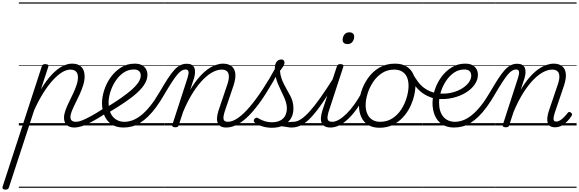

<svg xmlns="http://www.w3.org/2000/svg" viewBox="-158 -1053 4858 1611"><path d="M-114 538Q-127 538 -133.5 531.5Q-140 525 -136 513L192 -494Q196 -506 202 -510.5Q208 -515 221 -515Q238 -515 244.5 -509.5Q251 -504 247 -492L185 -303Q231 -379 276 -426.5Q321 -474 364 -496.5Q407 -519 446 -519Q482 -519 505 -506.5Q528 -494 540 -470Q552 -446 552 -411Q552 -376 540 -338Q528 -300 510.5 -261.5Q493 -223 475 -187.5Q457 -152 445 -122Q433 -92 433 -71Q433 -50 445 -40.5Q457 -31 481 -31Q490 -31 494 -23.5Q498 -16 496 -7Q494 2 487 9.5Q480 17 468 17Q424 17 401.5 -4.5Q379 -26 379 -66Q379 -92 390.5 -125Q402 -158 419.5 -193.5Q437 -229 454.5 -266Q472 -303 484 -338.5Q496 -374 496 -405Q496 -435 480.5 -452Q465 -469 431 -469Q401 -469 364.5 -447.5Q328 -426 288 -383Q248 -340 207.5 -276.5Q167 -213 129 -129L-83 519Q-86 529 -92.5 533.5Q-99 538 -114 538ZM0 513H635V523H0ZM0 -20H635V0H0ZM0 -505H635V-500H0ZM0 -1033H635V-1023H0Z M467 17Q457 17 452 9.5Q447 2 448.5 -7Q450 -16 458.5 -23.5Q467 -31 482 -31Q499 -31 526.5 -41Q554 -51 599.5 -75.5Q645 -100 714 -144Q723 -149 730 -146Q737 -143 741 -135Q745 -127 743 -118Q741 -109 732 -103Q659 -56 609 -29.5Q559 -3 525.5 7Q492 17 467 17ZM635 513V523ZM635 -20V0ZM635 -505V-500ZM635 -1033V-1023Z M731 -149Q802 -192 856.5 -230Q911 -268 948 -301Q985 -334 1004 -363.5Q1023 -393 1023 -418Q1023 -443 1008.5 -456.5Q994 -470 965 -470Q917 -470 878 -443Q839 -416 811 -373Q783 -330 768 -282Q753 -234 753 -191Q753 -153 762.5 -123Q772 -93 789.5 -73Q807 -53 831.5 -42Q856 -31 886 -31Q896 -31 900 -23.5Q904 -16 902 -6.5Q900 3 893.5 10Q887 17 878 17Q818 17 778 -10Q738 -37 718 -83.5Q698 -130 698 -187Q698 -240 717 -298.5Q736 -357 772 -406.5Q808 -456 858.5 -487.5Q909 -519 972 -519Q1010 -519 1033.5 -506Q1057 -493 1068 -471.5Q1079 -450 1079 -425Q1079 -389 1058.5 -353Q1038 -317 997.5 -279Q957 -241 895 -198.5Q833 -156 749 -106ZM635 513H1123V523H635ZM635 -20H1123V0H635ZM635 -505H1123V-500H635ZM635 -1033H1123V-1023H635Z M878 17Q866 17 860.5 10Q855 3 856 -6.5Q857 -16 864.5 -23.5Q872 -31 887 -31Q920 -31 955 -44Q990 -57 1026.5 -86Q1063 -115 1101.5 -162.5Q1140 -210 1179 -277Q1218 -344 1248 -390.5Q1278 -437 1303.5 -465Q1329 -493 1354 -505.5Q1379 -518 1409 -518Q1419 -518 1421.5 -510.5Q1424 -503 1421 -494Q1418 -485 1412 -477.5Q1406 -470 1399 -470Q1382 -470 1366 -460.5Q1350 -451 1330.5 -428Q1311 -405 1284.5 -364.5Q1258 -324 1221 -261Q1186 -200 1152 -154Q1118 -108 1084.5 -75.5Q1051 -43 1017.5 -22Q984 -1 949.5 8Q915 17 878 17ZM1122 513H1222V523H1122ZM1122 -20H1222V0H1122ZM1122 -505H1222V-500H1122ZM1122 -1033H1222V-1023H1122Z M1739 17Q1712 17 1694.5 7Q1677 -3 1669 -21.5Q1661 -40 1663 -66Q1665 -92 1675 -124L1749 -343Q1763 -384 1762.5 -412Q1762 -440 1747 -454.5Q1732 -469 1701 -469Q1669 -469 1630.5 -450Q1592 -431 1549.5 -389Q1507 -347 1463.5 -280Q1420 -213 1379 -116L1342 -4Q1340 6 1333.5 10.5Q1327 15 1312 15Q1300 15 1292 10Q1284 5 1288 -6L1416 -401Q1427 -436 1423.5 -453Q1420 -470 1399 -470Q1389 -470 1384.5 -477.5Q1380 -485 1381.5 -494Q1383 -503 1390.5 -510.5Q1398 -518 1410 -518Q1434 -518 1449.5 -509.5Q1465 -501 1472 -485.5Q1479 -470 1478.5 -448Q1478 -426 1471 -400L1438 -299Q1474 -360 1510.5 -402Q1547 -444 1582.5 -470Q1618 -496 1651.5 -507.5Q1685 -519 1713 -519Q1755 -519 1782.5 -499.5Q1810 -480 1816 -439Q1822 -398 1801 -334L1729 -122Q1713 -74 1718 -52.5Q1723 -31 1754 -31Q1763 -31 1767 -23.5Q1771 -16 1769.5 -7Q1768 2 1760.5 9.5Q1753 17 1739 17ZM1223 513H1907V523H1223ZM1223 -20H1907V0H1223ZM1223 -505H1907V-500H1223ZM1223 -1033H1907V-1023H1223Z M1740 17Q1728 17 1724.5 9.5Q1721 2 1723 -7Q1725 -16 1733 -23.5Q1741 -31 1754 -31Q1793 -31 1839.5 -63.5Q1886 -96 1937.5 -156.5Q1989 -217 2045 -302Q2101 -387 2159 -493Q2166 -504 2175 -502.5Q2184 -501 2189.5 -491.5Q2195 -482 2189 -469Q2129 -356 2071.5 -266Q2014 -176 1958.5 -113Q1903 -50 1848 -16.5Q1793 17 1740 17ZM1907 513V523ZM1907 -20V0ZM1907 -505V-500ZM1907 -1033V-1023Z M2289 17Q2274 17 2256.5 14Q2239 11 2218.5 8Q2198 5 2173 5L2198 -19Q2223 -23 2242 -25.5Q2261 -28 2276 -29.5Q2291 -31 2303 -31Q2312 -31 2316 -23.5Q2320 -16 2318 -7Q2316 2 2308.5 9.5Q2301 17 2289 17ZM2123 19Q2080 19 2042 7Q2004 -5 1980 -24Q1971 -32 1971 -40.5Q1971 -49 1979 -57Q1988 -66 1994.5 -66Q2001 -66 2012 -59Q2037 -44 2065 -35.5Q2093 -27 2124 -27Q2184 -27 2216.5 -58Q2249 -89 2249 -144Q2249 -170 2241.5 -194.5Q2234 -219 2222.5 -244Q2211 -269 2198.5 -295Q2186 -321 2174 -349.5Q2162 -378 2155 -410Q2148 -442 2148 -478Q2148 -518 2164 -536Q2180 -554 2202 -554Q2216 -554 2222.5 -546.5Q2229 -539 2229 -528Q2229 -515 2219.5 -498.5Q2210 -482 2191 -458Q2194 -425 2203.5 -397Q2213 -369 2225.5 -344.5Q2238 -320 2251.5 -296.5Q2265 -273 2277.5 -249.5Q2290 -226 2297 -200Q2304 -174 2304 -143Q2304 -70 2255.5 -25.5Q2207 19 2123 19ZM1907 513H2457V523H1907ZM1907 -20H2457V0H1907ZM1907 -505H2457V-500H1907ZM1907 -1033H2457V-1023H1907Z M2289 17Q2279 17 2274 9.5Q2269 2 2270.5 -7Q2272 -16 2280.5 -23.5Q2289 -31 2304 -31Q2333 -31 2366 -52Q2399 -73 2439 -117Q2479 -161 2529.5 -232Q2580 -303 2643 -403Q2649 -414 2658.5 -412.5Q2668 -411 2673.5 -403Q2679 -395 2673 -385Q2603 -271 2550 -193.5Q2497 -116 2453.5 -69.5Q2410 -23 2370.5 -3Q2331 17 2289 17ZM2457 513V523ZM2457 -20V0ZM2457 -505V-500ZM2457 -1033V-1023Z M2615 17Q2586 17 2567.5 7Q2549 -3 2541 -21.5Q2533 -40 2535 -66.5Q2537 -93 2547 -125L2668 -494Q2672 -506 2678 -510.5Q2684 -515 2698 -515Q2714 -515 2720 -509Q2726 -503 2722 -491L2602 -124Q2586 -75 2591 -53Q2596 -31 2629 -31Q2639 -31 2643.5 -23.5Q2648 -16 2646.5 -7Q2645 2 2637 9.5Q2629 17 2615 17ZM2757 -683Q2739 -683 2728 -692Q2717 -701 2717 -719Q2717 -743 2731.5 -762.5Q2746 -782 2774 -782Q2791 -782 2802.5 -773Q2814 -764 2814 -745Q2814 -722 2799.5 -702.5Q2785 -683 2757 -683ZM2457 513H2782V523H2457ZM2457 -20H2782V0H2457ZM2457 -505H2782V-500H2457ZM2457 -1033H2782V-1023H2457Z M2614 17Q2604 17 2599 9.5Q2594 2 2595.5 -7Q2597 -16 2605.5 -23.5Q2614 -31 2629 -31Q2656 -31 2687.5 -49.5Q2719 -68 2752 -101Q2785 -134 2817 -179Q2849 -224 2878 -277Q2883 -287 2892 -286Q2901 -285 2907 -278.5Q2913 -272 2909 -262Q2878 -200 2842.5 -149Q2807 -98 2769.5 -61Q2732 -24 2693 -3.5Q2654 17 2614 17ZM2782 513V523ZM2782 -20V0ZM2782 -505V-500ZM2782 -1033V-1023Z M3026 19Q2970 19 2931.5 -4.5Q2893 -28 2873.5 -70.5Q2854 -113 2854 -168Q2854 -222 2873 -283Q2892 -344 2930 -398Q2968 -452 3024.5 -485.5Q3081 -519 3157 -519Q3212 -519 3250 -497Q3288 -475 3308 -434.5Q3328 -394 3328 -340Q3328 -298 3316.5 -249.5Q3305 -201 3281.5 -153.5Q3258 -106 3221.5 -67Q3185 -28 3136.5 -4.5Q3088 19 3026 19ZM3032 -31Q3091 -31 3136 -61Q3181 -91 3210.5 -137.5Q3240 -184 3255 -236.5Q3270 -289 3270 -333Q3270 -376 3256.5 -406Q3243 -436 3216 -452.5Q3189 -469 3150 -469Q3092 -469 3047.5 -440Q3003 -411 2972.5 -365Q2942 -319 2926 -267Q2910 -215 2910 -171Q2910 -128 2924.5 -96.5Q2939 -65 2966 -48Q2993 -31 3032 -31ZM2782 513H3383V523H2782ZM2782 -20H3383V0H2782ZM2782 -505H3383V-500H2782ZM2782 -1033H3383V-1023H2782Z M3488 -226Q3434 -241 3395.5 -266.5Q3357 -292 3325.5 -332.5Q3294 -373 3263 -430Q3258 -440 3265 -448.5Q3272 -457 3282 -459Q3292 -461 3296 -452Q3322 -403 3349 -367Q3376 -331 3412 -307.5Q3448 -284 3500 -271Q3509 -268 3511.5 -260.5Q3514 -253 3511 -244.5Q3508 -236 3502 -230.5Q3496 -225 3488 -226ZM3384 513H3409V523H3384ZM3384 -20H3409V0H3384ZM3384 -505H3409V-500H3384ZM3384 -1033H3409V-1023H3384Z M3512 -270Q3571 -263 3622 -273.5Q3673 -284 3712.5 -307Q3752 -330 3774 -359.5Q3796 -389 3796 -418Q3796 -443 3781.5 -456.5Q3767 -470 3738 -470Q3690 -470 3651 -443Q3612 -416 3584 -373Q3556 -330 3541 -282Q3526 -234 3526 -191Q3526 -153 3535.5 -123Q3545 -93 3562 -73Q3579 -53 3604 -42Q3629 -31 3660 -31Q3670 -31 3673.5 -23.5Q3677 -16 3675 -6.5Q3673 3 3667 10Q3661 17 3651 17Q3592 17 3551.5 -10Q3511 -37 3491 -83.5Q3471 -130 3471 -187Q3471 -240 3490 -298.5Q3509 -357 3545 -406.5Q3581 -456 3631.5 -487.5Q3682 -519 3745 -519Q3783 -519 3806.5 -506Q3830 -493 3841 -471.5Q3852 -450 3852 -425Q3852 -383 3825 -344Q3798 -305 3750 -275.5Q3702 -246 3639.5 -231.5Q3577 -217 3508 -224ZM3408 513H3896V523H3408ZM3408 -20H3896V0H3408ZM3408 -505H3896V-500H3408ZM3408 -1033H3896V-1023H3408Z M3651 17Q3639 17 3633.5 10Q3628 3 3629 -6.5Q3630 -16 3637.5 -23.5Q3645 -31 3660 -31Q3693 -31 3728 -44Q3763 -57 3799.5 -86Q3836 -115 3874.5 -162.5Q3913 -210 3952 -277Q3991 -344 4021 -390.5Q4051 -437 4076.5 -465Q4102 -493 4127 -505.5Q4152 -518 4182 -518Q4192 -518 4194.5 -510.5Q4197 -503 4194 -494Q4191 -485 4185 -477.5Q4179 -470 4172 -470Q4155 -470 4139 -460.5Q4123 -451 4103.5 -428Q4084 -405 4057.5 -364.5Q4031 -324 3994 -261Q3959 -200 3925 -154Q3891 -108 3857.5 -75.5Q3824 -43 3790.5 -22Q3757 -1 3722.5 8Q3688 17 3651 17ZM3895 513H3995V523H3895ZM3895 -20H3995V0H3895ZM3895 -505H3995V-500H3895ZM3895 -1033H3995V-1023H3895Z M4085 15Q4073 15 4065 10Q4057 5 4061 -6L4189 -401Q4200 -436 4196.5 -453Q4193 -470 4172 -470Q4162 -470 4158 -477.5Q4154 -485 4155.5 -494Q4157 -503 4164 -510.5Q4171 -518 4183 -518Q4207 -518 4222.5 -509.5Q4238 -501 4245 -485.5Q4252 -470 4251.5 -448Q4251 -426 4244 -400L4211 -299Q4247 -360 4283.5 -402Q4320 -444 4356 -470Q4392 -496 4425.5 -507.5Q4459 -519 4488 -519Q4529 -519 4556 -499.5Q4583 -480 4589 -439Q4595 -398 4574 -334L4497 -107Q4489 -81 4487 -64.5Q4485 -48 4490.5 -40.5Q4496 -33 4509 -33Q4526 -33 4543 -44Q4560 -55 4576 -71.5Q4592 -88 4604 -104Q4610 -112 4616 -113.5Q4622 -115 4631 -109Q4641 -102 4642 -95.5Q4643 -89 4638 -81Q4627 -63 4606.5 -40Q4586 -17 4558.5 -1Q4531 15 4499 15Q4474 15 4458.5 5.5Q4443 -4 4437.5 -22.5Q4432 -41 4434.5 -66Q4437 -91 4447 -122L4522 -343Q4536 -384 4535.5 -412Q4535 -440 4520 -454.5Q4505 -469 4474 -469Q4442 -469 4403.5 -450Q4365 -431 4322.5 -389Q4280 -347 4236.5 -280Q4193 -213 4152 -116L4115 -4Q4113 6 4106.5 10.5Q4100 15 4085 15ZM3996 513H4680V523H3996ZM3996 -20H4680V0H3996ZM3996 -505H4680V-500H3996ZM3996 -1033H4680V-1023H3996Z"/></svg>

Font: Playwrite IN Guides
Style: Regular
Weight: 400
Designer: Veronika Burian, José Scaglione
Foundry: TypeTogether
Version: Version 1.003